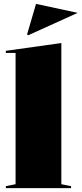

<svg xmlns="http://www.w3.org/2000/svg" viewBox="-20 -966 419 986"><path d="M295 -20 345 -10V0H10V-10L60 -20V-694H10V-705L295 -745ZM125 -785 119 -789 165 -946 379 -900Z"/></svg>

Font: Kalnia
Style: Bold
Weight: 700
Designer: Frida Medrano
Foundry: Frida Medrano
Version: Version 1.105